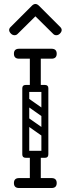

<svg xmlns="http://www.w3.org/2000/svg" viewBox="-20 -945 355 965"><path d="M157 -486Q130 -486 130 -512V-671Q130 -697 157 -697Q185 -697 185 -671V-512Q185 -486 157 -486ZM76 -650Q50 -650 50 -675Q50 -700 76 -700H239Q265 -700 265 -675Q265 -650 239 -650ZM76 0Q50 0 50 -25Q50 -50 76 -50H239Q265 -50 265 -25Q265 0 239 0ZM92 -501Q92 -518 109 -518H206Q223 -518 223 -501Q223 -483 207 -483H109Q102 -483 97 -487.5Q92 -492 92 -501ZM92 -170Q92 -187 109 -187H206Q223 -187 223 -170Q223 -152 207 -152H109Q102 -152 97 -156.5Q92 -161 92 -170ZM157 -3Q130 -3 130 -29V-158Q130 -184 157 -184Q185 -184 185 -158V-29Q185 -3 157 -3ZM98 -350Q108 -363 121 -354L215 -288Q229 -279 218 -263Q208 -250 195 -259L101 -325Q96 -329 94.5 -336Q93 -343 98 -350ZM98 -448Q108 -461 121 -452L215 -386Q229 -377 218 -361Q208 -348 195 -357L101 -423Q96 -427 94.5 -434Q93 -441 98 -448ZM205 -152Q188 -152 188 -169V-501Q188 -518 205 -518Q223 -518 223 -502V-170Q223 -152 205 -152ZM109 -152Q92 -152 92 -169V-501Q92 -518 109 -518Q127 -518 127 -502V-170Q127 -152 109 -152ZM68 -774Q62 -768 53 -768Q43 -768 35 -776Q26 -785 26 -794Q26 -802 33 -809L140 -916Q149 -925 158 -925Q167 -925 176 -916L283 -809Q290 -802 290 -794Q290 -785 281 -776Q273 -768 263 -768Q254 -768 248 -774L158 -863Z"/></svg>

Font: Agu Display Uzo
Style: Regular
Weight: 400
Version: Version 1.103